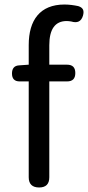

<svg xmlns="http://www.w3.org/2000/svg" viewBox="-20 -829 389 849"><path d="M107 -234V-45C107 -15 123 0 153 0C183 0 198 -15 198 -45V-469H255H276C301 -469 313 -481 313 -506C313 -531 301 -543 276 -543H198V-629C198 -699 223 -736 275 -736C281 -736 288 -735 295 -734C321 -726 339 -733 347 -760C353 -782 348 -795 326 -802C307 -806 286 -809 265 -809C157 -809 107 -740 107 -630V-543L65 -540C43 -539 33 -526 33 -504C33 -481 44 -469 67 -469H107Z"/></svg>

Font: GenSenRounded2 TW R
Style: Regular
Weight: 400
Version: Version 2.100;PS 2.1;hotconv 16.6.51;makeotf.lib2.5.65220 DE